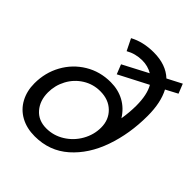

<svg xmlns="http://www.w3.org/2000/svg" viewBox="-214 -904 1044 1044"><g transform="rotate(45 308.0 -381.5)"><path d="M22 -194Q22 -276 59.5 -344Q97 -412 163 -452Q229 -492 311 -492Q369 -492 415 -467Q461 -442 491 -394Q500 -450 500 -499Q500 -584 472 -632L304 -545L282 -600L427 -676Q392 -697 349 -697Q297 -697 253 -672L220 -739Q281 -772 362 -772Q456 -772 511 -720L594 -763L616 -708L548 -672Q583 -606 583 -504Q583 -367 542 -250Q501 -133 420.5 -62Q340 9 227 9Q165 9 118.5 -16.5Q72 -42 47 -88.5Q22 -135 22 -194ZM449 -280Q449 -340 409.5 -378.5Q370 -417 306 -417Q251 -417 205.5 -388.5Q160 -360 134.5 -312.5Q109 -265 109 -211Q109 -148 144.5 -107Q180 -66 241 -66Q297 -66 345 -96Q393 -126 421 -175.5Q449 -225 449 -280Z"/></g></svg>

Font: Open Sauce One
Style: Italic
Weight: 400
Italic angle: -10°
Designer: Alfredo Marco Pradil
Foundry: Creative Sauce Fz LLC
Version: Version 1.477